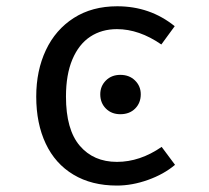

<svg xmlns="http://www.w3.org/2000/svg" viewBox="-20 -571 655 603"><path d="M487.7 -109.7 529.7 -53.3Q494.4 -23.6 444.6 -5.9Q394.9 11.8 347.2 11.8Q267.7 11.8 210.5 -22.6Q153.3 -56.9 123.6 -120Q93.8 -183.1 93.8 -267.7Q93.8 -349.2 124.1 -413.6Q154.4 -477.9 211.8 -514.6Q269.2 -551.3 348.2 -551.3Q451.3 -551.3 528.7 -488.7L486.7 -431.3Q416.9 -479.5 347.2 -479.5Q299.5 -479.5 263.6 -455.9Q227.7 -432.3 207.4 -384.6Q187.2 -336.9 187.2 -267.7Q187.2 -164.1 230.5 -113.3Q273.8 -62.6 347.2 -62.6Q419.5 -62.6 487.7 -109.7ZM422.1 -274.9Q422.1 -247.7 404.4 -230Q386.7 -212.3 357.9 -212.3Q330.3 -212.3 312.6 -230Q294.9 -247.7 294.9 -274.9Q294.9 -300.5 312.6 -318.2Q330.3 -335.9 357.9 -335.9Q386.2 -335.9 404.1 -318.2Q422.1 -300.5 422.1 -274.9Z"/></svg>

Font: Fira Code
Style: Regular
Weight: 400
Designer: Carrois Corporate, Edenspiekermann AG, Nikita Prokopov
Foundry: Carrois Corporate, Edenspiekermann AG, Nikita Prokopov
Version: Version 5.002